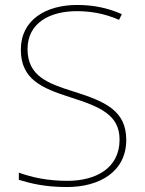

<svg xmlns="http://www.w3.org/2000/svg" viewBox="-20 -744 583 774"><path d="M489 -180C489 -298 404 -335 277 -375C174 -407 91 -437 91 -546C91 -653 183 -699 289 -699C342 -699 398 -691 460 -664L471 -687C412 -713 354 -724 291 -724C165 -724 64 -664 64 -544C64 -425 147 -389 263 -352C386 -313 462 -280 462 -181C462 -65 365 -15 252 -15C171 -15 109 -29 56 -48V-19C104 -5 158 10 250 10C380 10 489 -51 489 -180Z"/></svg>

Font: Noto Sans Thai Looped Thin
Style: Regular
Weight: 100
Designer: Sasikarn Vongin, Ben Mitchell
Foundry: The Fontpad Ltd
Version: Version 1.001